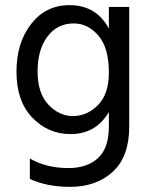

<svg xmlns="http://www.w3.org/2000/svg" viewBox="-20 -534 589 746"><path d="M482 -41Q482 75 418 133.5Q354 192 253 192Q161 192 96 161V82Q160 119 246 119Q319 119 361 80Q403 41 403 -42V-99Q353 -13 254 -13Q167 -13 105.5 -77Q44 -141 44 -255Q44 -368 101 -441Q158 -514 250 -514Q354 -514 403 -423V-507H482ZM126 -257Q126 -172 168 -127.5Q210 -83 263 -83Q318 -83 360.5 -125.5Q403 -168 403 -252Q403 -349 362 -396Q321 -443 267 -443Q202 -443 164 -391.5Q126 -340 126 -257Z"/></svg>

Font: Hind Guntur
Style: Regular
Weight: 400
Version: Version 1.000;PS 1.0;hotconv 1.0.86;makeotf.lib2.5.63406; tt